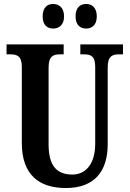

<svg xmlns="http://www.w3.org/2000/svg" viewBox="-20 -938 653 968"><path d="M415 -794C441 -794 468 -810 468 -855C468 -902 441 -918 415 -918C386 -918 361 -902 361 -855C361 -810 386 -794 415 -794ZM248 -794C275 -794 303 -810 303 -855C303 -902 275 -918 248 -918C220 -918 195 -902 195 -855C195 -810 220 -794 248 -794ZM312 10C459 10 523 -77 523 -211V-598C523 -656 547 -664 581 -664H600V-714H385V-664H403C437 -664 460 -656 460 -602V-213C460 -114 414 -58 345 -58C271 -58 225 -96 225 -210V-598C225 -656 250 -664 283 -664H301V-714H13V-664H32C65 -664 90 -656 90 -602V-217C90 -54 180 10 312 10Z"/></svg>

Font: Noto Serif Georgian ExtraCondensed Bold
Style: Regular
Weight: 700
Width: 2
Designer: Monotype Design Team, Akaki Razmadze
Foundry: Google LLC
Version: Version 2.003